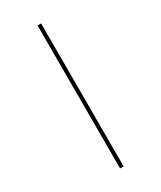

<svg xmlns="http://www.w3.org/2000/svg" viewBox="-254 -885 1020 1215"><g transform="rotate(-30 256.0 -278.0)"><path d="M243 244H269V-800H243Z"/></g></svg>

Font: Noto Sans Malayalam SemiCondensed Thin
Style: Regular
Weight: 100
Width: 4
Designer: Jelle Bosma - Monotype Design Team
Foundry: Monotype Imaging Inc.
Version: Version 2.104